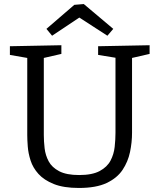

<svg xmlns="http://www.w3.org/2000/svg" viewBox="-20 -922 789 951"><path d="M466 -693 721 -698V-655L634 -635V-264Q634 -217 624 -169Q614 -121 587 -80.5Q560 -40 508 -15.5Q456 9 371 9Q295 9 246.5 -10.5Q198 -30 170.5 -60.5Q143 -91 131.5 -127Q120 -163 117.5 -196.5Q115 -230 115 -253V-635L29 -650V-693L284 -698V-655L197 -635V-253Q197 -222 201 -187.5Q205 -153 221 -123Q237 -93 273 -74Q309 -55 372 -55Q437 -55 474 -75Q511 -95 527.5 -126.5Q544 -158 548 -194.5Q552 -231 552 -264V-636L466 -650ZM238 -745 210 -779 348 -898 395 -902 541 -779 512 -745 373 -835Z"/></svg>

Font: Bitter
Style: Regular
Weight: 400
Designer: Sol Matas, and Bitter project Authors
Foundry: Sol Matas
Version: Version 2.001